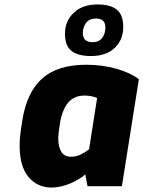

<svg xmlns="http://www.w3.org/2000/svg" viewBox="-20 -834 642 860"><path d="M68 -181Q68 -216 73.5 -253Q79 -290 80 -295Q100 -421 169 -482.5Q238 -544 367 -544Q438 -544 501.5 -526Q565 -508 602 -479L526 0H372L362 -53Q338 -31 295 -12.5Q252 6 210 6Q148 6 108 -41Q68 -88 68 -181ZM379 -165 415 -395Q389 -406 359 -406Q312 -406 285.5 -374.5Q259 -343 249 -284Q241 -238 241 -212Q241 -177 254.5 -154.5Q268 -132 297 -132Q322 -132 341 -141.5Q360 -151 379 -165ZM271 -683Q271 -739 310 -776.5Q349 -814 417 -814Q475 -814 503.5 -790.5Q532 -767 532 -713Q532 -656 494 -619.5Q456 -583 387 -583Q329 -583 300 -606Q271 -629 271 -683ZM452 -711Q452 -751 410 -751Q381 -751 366 -732Q351 -713 351 -686Q351 -645 395 -645Q423 -645 437.5 -664Q452 -683 452 -711Z"/></svg>

Font: Exo ExtraBold
Style: Italic
Weight: 800
Italic angle: -9°
Designer: Natanael Gama
Foundry: Natanael Gama
Version: Version 1.500; ttfautohint (v1.6)